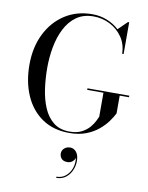

<svg xmlns="http://www.w3.org/2000/svg" viewBox="-110 -838 942 1222"><g transform="rotate(10 361.0 -227.0)"><path d="M341.5 147.3Q341.5 127.3 356.9 113.7Q372.3 100.1 395.1 100.1Q418.7 100.1 434.9 120.3Q451.1 140.5 451.1 178.5Q451.1 209.3 438.3 238.5Q425.5 267.7 400.7 286.7Q375.9 305.7 339.9 305.7V298.1Q375.1 298.1 399.7 277.5Q424.3 256.9 435.3 224.9Q446.3 192.9 441.1 158.5Q437.9 171.7 424.7 183.1Q411.5 194.5 391.9 194.5Q366.3 194.5 353.9 180.7Q341.5 166.9 341.5 147.3ZM437 -290H707V-280H647V-165Q635.5 -141.5 614 -111.5Q592.5 -81.5 559.2 -53.8Q526 -26 479.5 -8Q433 10 372 10Q268 10 195.5 -39.8Q123 -89.5 85 -176.5Q47 -263.5 47 -375Q47 -486.5 89.8 -573.5Q132.5 -660.5 209 -710.2Q285.5 -760 387 -760Q437 -760 481.8 -742.2Q526.5 -724.5 559.5 -693.5L617.5 -750H625.5V-545H616Q615 -606 583.8 -651.5Q552.5 -697 503 -722.2Q453.5 -747.5 397 -747.5Q331.5 -747.5 286.5 -715.5Q241.5 -683.5 214 -629.5Q186.5 -575.5 174.2 -509.2Q162 -443 162 -375Q162 -307 171.2 -240.2Q180.5 -173.5 203.5 -119Q226.5 -64.5 267.5 -31.8Q308.5 1 372 1Q418.5 1 449.8 -15.2Q481 -31.5 500 -54Q519 -76.5 528.8 -96.8Q538.5 -117 542 -125V-280H437Z"/></g></svg>

Font: Bodoni* 24pt
Style: Regular
Weight: 400
Version: Version 2.3